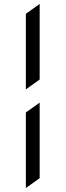

<svg xmlns="http://www.w3.org/2000/svg" viewBox="-20 -737 332 973"><path d="M111 -284V-667L181 -717V-334ZM111 216V-167L181 -217V166Z"/></svg>

Font: Wittgenstein
Style: Bold
Weight: 700
Designer: Jörg Drees
Foundry: Jörg Drees
Version: Version 1.303; ttfautohint (v1.8.4.7-5d5b)